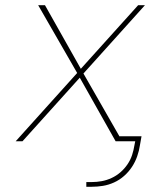

<svg xmlns="http://www.w3.org/2000/svg" viewBox="-20 -540 640 734"><path d="M310 174V156H331Q350 156 369 152.5Q388 149 406.5 140.5Q425 132 440.5 118.5Q456 105 467.5 88Q479 71 485 52.5Q491 34 494 15L497 0H422L285 -243L66 0H40L275 -261L126 -520H152L289 -277L508 -520H534L299 -259L437 -18V-19H521L515 15Q512 36 504.5 57.5Q497 79 484.5 98Q472 117 454.5 132.5Q437 148 416 157.5Q395 167 373.5 170.5Q352 174 331 174Z"/></svg>

Font: Iosevka SS04 Th Ex Obl
Style: Regular
Weight: 100
Width: 7
Italic angle: -9°
Monospace: yes
Designer: Belleve Invis
Foundry: Belleve Invis
Version: Version 19.0.0; ttfautohint (v1.8.4)